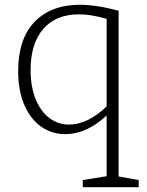

<svg xmlns="http://www.w3.org/2000/svg" viewBox="-20 -553 613 803"><path d="M476 185 560 200V230H326V200L426 184V-70Q342 8 253 8Q197 8 152.5 -23Q108 -54 82 -113.5Q56 -173 56 -256Q56 -391 125 -462Q194 -533 314 -533Q384 -533 476 -508ZM268 -32Q347 -32 426 -108V-474Q363 -493 310 -493Q214 -493 161 -432Q108 -371 108 -260Q108 -190 129 -138.5Q150 -87 186.5 -59.5Q223 -32 268 -32Z"/></svg>

Font: Bitter Pro Light
Style: Regular
Weight: 300
Designer: Sol Matas, and Bitter project Authors
Foundry: Sol Matas
Version: Version 1.010